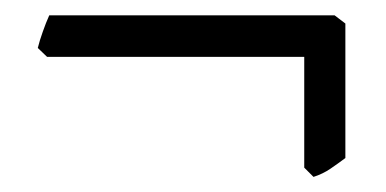

<svg xmlns="http://www.w3.org/2000/svg" viewBox="-20 -322 509 253"><path d="M435.1 -113.8Q425.3 -106.4 415.3 -99.6Q405.3 -92.8 393.1 -88.9L380.9 -101.1V-247.1H42L29.8 -258.8Q32.2 -268.6 36.4 -280.3Q40.5 -292 44.9 -301.8H420.9L435.1 -291Z"/></svg>

Font: Gentium Plus Afr
Style: Regular
Weight: 400
Designer: J. Victor Gaultney, Annie Olsen, Iska Routamaa, Becca Hirsbrunner
Foundry: SIL International
Version: Version 5.000